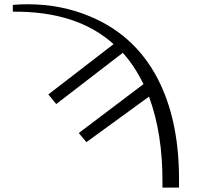

<svg xmlns="http://www.w3.org/2000/svg" viewBox="-20 -712 907 884"><path d="M804.2 126.5V151.9H728V131.3Q729.5 -95.7 666 -267.1L377.9 -57.6L342.8 -99.6L640.6 -324.7Q599.1 -409.7 545.4 -468.8L238.8 -232.9L202.6 -277.3L502.9 -508.8Q334 -661.1 39.1 -658.2V-689.5Q72.3 -692.4 106.9 -692.4Q262.7 -692.4 396 -635.7Q615.2 -543.9 718.8 -323.7Q806.6 -136.7 804.2 126.5Z"/></svg>

Font: Accordance
Style: Regular
Weight: 400
Version: Version 1.1 (build May 11, 2018) Miklal Software Solutions, 